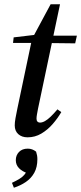

<svg xmlns="http://www.w3.org/2000/svg" viewBox="-20 -629 380 899"><path d="M41 -428 44 -454 162 -468V-462H340L332 -426L159 -428H155ZM109 14Q82 14 65.5 -1Q49 -16 49 -42Q49 -56 52.5 -75.5Q56 -95 61 -119L130 -447L217 -609H261L158 -120Q155 -104 153 -93Q151 -82 151 -73Q151 -64 155.5 -59.5Q160 -55 167 -55Q178 -55 190.5 -62Q203 -69 217.5 -83Q232 -97 249 -117L267 -104Q250 -75 226.5 -48Q203 -21 173.5 -3.5Q144 14 109 14ZM155 116Q155 154 140.5 180Q126 206 101 223Q76 240 45 250L36 227Q55 218 69.5 209.5Q84 201 93.5 190Q103 179 109 165L111 183Q84 174 69 158.5Q54 143 54 121Q54 98 69 82.5Q84 67 110 67Q121 67 130.5 70.5Q140 74 149 81Q152 90 153.5 98.5Q155 107 155 116Z"/></svg>

Font: Source Serif 4 48pt SemiBold
Style: Italic
Weight: 600
Italic angle: -12°
Designer: Frank Grießhammer
Foundry: Adobe Systems Incorporated
Version: Version 4.004;hotconv 1.0.116;makeotfexe 2.5.65601